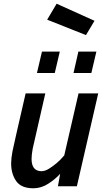

<svg xmlns="http://www.w3.org/2000/svg" viewBox="-20 -1003 549 1034"><path d="M275 -610H179L206 -725H302ZM472 -610H376L402 -725H499ZM160 11Q94 11 67 -28Q40 -67 40 -123Q40 -149 47 -187Q51 -209 118 -500H224Q159 -218 156 -202Q150 -168 150 -147Q150 -82 203 -81Q222 -81 243 -94Q264 -107 284.5 -124Q305 -141 326 -166L403 -500H509L394 0H292L304 -67Q279 -39 240.5 -14Q202 11 160 11ZM443 -814 234 -897 285 -983 489 -891Z"/></svg>

Font: Storia Sans SemiBold
Style: Italic
Weight: 600
Italic angle: -13°
Designer: Campivisivi
Foundry: Accademia di Belle Arti di Urbino and students of MA course of Visual design
Version: Version 60.001;May 25, 2020;FontCreator 12.0.0.2522 64-bit